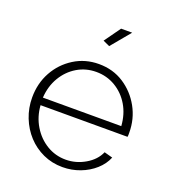

<svg xmlns="http://www.w3.org/2000/svg" viewBox="-135 -833 852 946"><g transform="rotate(20 291.5 -360.0)"><path d="M299 10Q244 10 197 -11.5Q150 -33 115.5 -70.5Q81 -108 61.5 -157.5Q42 -207 42 -262Q42 -336 75 -396Q108 -456 166 -492.5Q224 -529 296 -529Q370 -529 427 -492Q484 -455 517.5 -394.5Q551 -334 551 -262Q551 -256 551 -250Q551 -244 550 -240H94Q98 -181 127 -133Q156 -85 201.5 -57.5Q247 -30 301 -30Q355 -30 403 -58Q451 -86 470 -130L514 -118Q499 -81 466.5 -52Q434 -23 390.5 -6.5Q347 10 299 10ZM92 -279H503Q499 -340 471 -387Q443 -434 397.5 -461Q352 -488 297 -488Q242 -488 197 -461Q152 -434 124 -387Q96 -340 92 -279ZM312 -629 277 -645 338 -730H396Z"/></g></svg>

Font: Raleway Thin Light
Style: Regular
Weight: 300
Version: Version 4.026